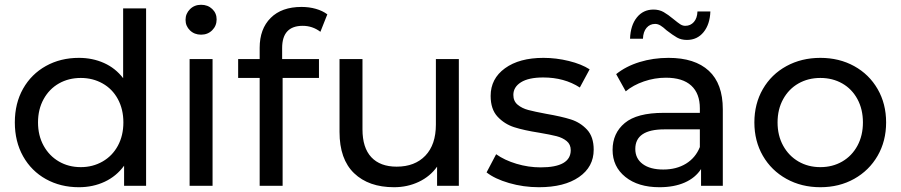

<svg xmlns="http://www.w3.org/2000/svg" viewBox="-20 -777 3768 803"><path d="M591 -742V0H499V-84Q467 -40 418 -17Q369 6 310 6Q233 6 172 -28Q111 -62 76.5 -123.5Q42 -185 42 -265Q42 -345 76.5 -406Q111 -467 172 -501Q233 -535 310 -535Q367 -535 415 -513.5Q463 -492 495 -450V-742ZM496 -265Q496 -320 473 -362.5Q450 -405 409 -428Q368 -451 318 -451Q267 -451 226.5 -428Q186 -405 162.5 -362.5Q139 -320 139 -265Q139 -210 162.5 -167.5Q186 -125 226.5 -101.5Q267 -78 318 -78Q368 -78 409 -101.5Q450 -125 473 -167.5Q496 -210 496 -265Z M773 -530H869V0H773ZM756 -694Q756 -720 774.5 -738.5Q793 -757 821 -757Q849 -757 867.5 -739.5Q886 -722 886 -696Q886 -669 867.5 -650.5Q849 -632 821 -632Q793 -632 774.5 -650Q756 -668 756 -694Z M1160 -576V-530H1314V-451H1162V0H1066V-451H976V-530H1066V-577Q1066 -656 1112 -702Q1158 -748 1241 -748Q1273 -748 1301 -740Q1329 -732 1349 -717L1320 -644Q1287 -669 1246 -669Q1160 -669 1160 -576Z M1899 -530V0H1808V-80Q1779 -39 1731.5 -16.5Q1684 6 1628 6Q1522 6 1461 -52.5Q1400 -111 1400 -225V-530H1496V-236Q1496 -159 1533 -119.5Q1570 -80 1639 -80Q1715 -80 1759 -126Q1803 -172 1803 -256V-530Z M2015 -56 2055 -132Q2090 -107 2140 -92Q2190 -77 2241 -77Q2367 -77 2367 -149Q2367 -173 2350 -187Q2333 -201 2307.5 -207.5Q2282 -214 2235 -222Q2171 -232 2130.5 -245Q2090 -258 2061 -289Q2032 -320 2032 -376Q2032 -448 2092 -491.5Q2152 -535 2253 -535Q2306 -535 2359 -522Q2412 -509 2446 -487L2405 -411Q2340 -453 2252 -453Q2191 -453 2159 -433Q2127 -413 2127 -380Q2127 -354 2145 -339Q2163 -324 2189.5 -317Q2216 -310 2264 -301Q2328 -290 2367.5 -277.5Q2407 -265 2435 -235Q2463 -205 2463 -151Q2463 -79 2401.5 -36.5Q2340 6 2234 6Q2169 6 2109 -11.5Q2049 -29 2015 -56Z M3003 -320V0H2912V-70Q2888 -33 2843.5 -13.5Q2799 6 2738 6Q2649 6 2595.5 -37Q2542 -80 2542 -150Q2542 -220 2593 -262.5Q2644 -305 2755 -305H2907V-324Q2907 -386 2871 -419Q2835 -452 2765 -452Q2718 -452 2673 -436.5Q2628 -421 2597 -395L2557 -467Q2598 -500 2655 -517.5Q2712 -535 2776 -535Q2886 -535 2944.5 -481Q3003 -427 3003 -320ZM2907 -162V-236H2759Q2637 -236 2637 -154Q2637 -114 2668 -91Q2699 -68 2754 -68Q2809 -68 2849 -92.5Q2889 -117 2907 -162ZM2768 -650Q2753 -664 2742 -670.5Q2731 -677 2720 -677Q2698 -677 2684 -660.5Q2670 -644 2669 -615H2615Q2617 -671 2643.5 -704Q2670 -737 2713 -737Q2737 -737 2755.5 -726.5Q2774 -716 2798 -696Q2815 -682 2825 -675.5Q2835 -669 2846 -669Q2868 -669 2882 -685Q2896 -701 2897 -729H2951Q2949 -675 2922.5 -642.5Q2896 -610 2853 -610Q2829 -610 2811.5 -620Q2794 -630 2768 -650Z M3135 -265Q3135 -343 3170.5 -404.5Q3206 -466 3269 -500.5Q3332 -535 3411 -535Q3490 -535 3552.5 -500.5Q3615 -466 3650.5 -404.5Q3686 -343 3686 -265Q3686 -187 3650.5 -125.5Q3615 -64 3552.5 -29Q3490 6 3411 6Q3332 6 3269 -29Q3206 -64 3170.5 -125.5Q3135 -187 3135 -265ZM3589 -265Q3589 -320 3566 -362.5Q3543 -405 3502.5 -428Q3462 -451 3411 -451Q3360 -451 3319.5 -428Q3279 -405 3255.5 -362.5Q3232 -320 3232 -265Q3232 -210 3255.5 -167.5Q3279 -125 3319.5 -101.5Q3360 -78 3411 -78Q3462 -78 3502.5 -101.5Q3543 -125 3566 -167.5Q3589 -210 3589 -265Z"/></svg>

Font: APTA Sans Medium
Style: Bold
Weight: 500
Version: Version 7.200